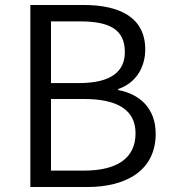

<svg xmlns="http://www.w3.org/2000/svg" viewBox="-20 -752 692 772"><path d="M102 0H330C494 0 606 -71 606 -214C606 -314 545 -373 455 -390V-394C525 -417 564 -480 564 -553C564 -681 463 -732 315 -732H102ZM185 -418V-666H302C421 -666 482 -633 482 -543C482 -466 429 -418 298 -418ZM185 -66V-354H317C451 -354 525 -311 525 -216C525 -113 447 -66 317 -66Z"/></svg>

Font: Noto Sans KR DemiLight
Style: Regular
Weight: 350
Designer: Ryoko NISHIZUKA 西塚涼子 (kana, bopomofo & ideographs); Paul D. Hunt (Latin, Greek & Cyrillic); Sandoll Communications 산돌커뮤니
Foundry: Adobe
Version: Version 2.004;hotconv 1.0.118;makeotfexe 2.5.65603